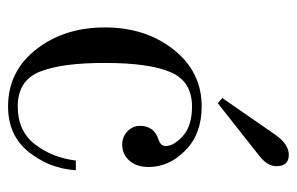

<svg xmlns="http://www.w3.org/2000/svg" viewBox="-150 -574 736 476"><g transform="rotate(90 218.0 -336.0)"><path d="M364 -684Q392 -684 392 -653Q392 -630 364 -609L236 -508L223 -519L315 -652Q338 -684 364 -684ZM244 12Q157 12 102.5 -57.5Q48 -127 48 -228Q48 -329 103 -398.5Q158 -468 244 -468Q312 -468 353 -427.5Q394 -387 394 -337Q394 -306 378 -288.5Q362 -271 339 -271Q319 -271 305.5 -284Q292 -297 292 -315Q292 -350 326 -361Q342 -366 342 -379Q342 -399 317 -421.5Q292 -444 244 -444Q181 -444 158.5 -390Q136 -336 136 -228Q136 -120 158 -66Q180 -12 244 -12Q305 -12 338 -55Q371 -98 378 -156H402Q398 -91 357 -39.5Q316 12 244 12Z"/></g></svg>

Font: Old Standard TT
Style: Regular
Weight: 400
Designer: Alexey Kryukov <alexios@thessalonica.org.ru>
Version: Version 2.2